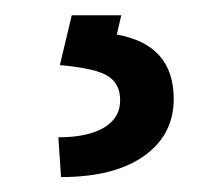

<svg xmlns="http://www.w3.org/2000/svg" viewBox="-20 -20 288 252"><path d="M139.2 0 133.3 25.4Q208 38.6 208 109.9Q208 157.2 168.9 184.8Q129.9 212.4 60.1 212.4L56.6 160.2Q95.2 160.2 116.5 147.5Q137.7 134.8 137.7 111.8Q137.7 90.3 122.1 80.1Q106.4 69.8 58.6 65.4L74.2 0Z"/></svg>

Font: Vazir FD-UI
Style: Regular-FD-UI
Weight: 400
Designer: Saber Rastikerdar
Foundry: Saber Rastikerdar
Version: Version 30.1.0